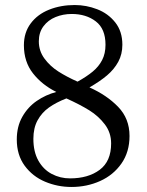

<svg xmlns="http://www.w3.org/2000/svg" viewBox="-20 -732 586 764"><path d="M46.8 -177Q46.8 -228.4 68.7 -267.1Q90.6 -305.9 126.2 -330.4Q161.9 -354.9 204.1 -366.1Q147.4 -394.1 111.2 -440.2Q75.1 -486.2 75.1 -552Q75.1 -602.6 102.2 -638.8Q129.2 -675 175.4 -693.5Q221.6 -712 277.4 -712Q323.4 -712 366.8 -695.2Q410.2 -678.5 438.6 -642.8Q466.9 -607.1 466.9 -554Q466.9 -516.1 450.6 -486.1Q434.2 -456 406 -432.1Q377.8 -408.2 336 -384.2Q404.9 -353.5 450.1 -306.8Q495.4 -260 495.4 -191Q495.4 -127.4 463.3 -81.4Q431.2 -35.4 378.4 -11.7Q325.6 12 264.4 12Q209.1 12 159.3 -9Q109.5 -30 78.1 -72.7Q46.8 -115.4 46.8 -177ZM422.2 -161.2Q422.2 -204 397.2 -237Q372.2 -270 335.6 -292.8Q299 -315.6 244.2 -340.4Q203.2 -324.4 174.8 -304.2Q146.4 -284 129.6 -253.4Q112.8 -222.9 112.8 -179.5Q112.8 -128.1 132.8 -92.6Q152.9 -57.1 186.2 -39.7Q219.5 -22.2 258.6 -22.2Q331 -22.2 376.6 -56.2Q422.2 -90.2 422.2 -161.2ZM399.8 -553.9Q399.8 -617.5 361.2 -646.9Q322.8 -676.4 265.4 -676.4Q231 -676.4 201.2 -664.2Q171.4 -652.1 152.9 -627.4Q134.5 -602.8 134.5 -567.5Q134.5 -529.5 156.8 -499.1Q179 -468.8 212.1 -447.6Q245.2 -426.4 288.6 -407.1Q325.5 -427.6 349.2 -447.4Q373 -467.1 386.4 -493Q399.8 -518.9 399.8 -553.9Z"/></svg>

Font: Didactic
Style: Regular
Weight: 400
Designer: Tyler Finck
Foundry: Etcetera Type Co
Version: Version 3.007;FEAKit 1.0